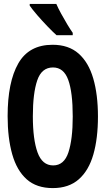

<svg xmlns="http://www.w3.org/2000/svg" viewBox="-20 -954 540 982"><path d="M250 8Q167 8 116.5 -37Q66 -82 42.5 -165Q19 -248 19 -360Q19 -534 73.5 -629.5Q128 -725 249 -725Q331 -725 382 -680Q433 -635 457 -552.5Q481 -470 481 -358Q481 -246 457.5 -164Q434 -82 383 -37Q332 8 250 8ZM252 -108Q308 -108 330 -175Q352 -242 352 -358Q352 -482 329 -545.5Q306 -609 251 -609Q193 -609 170.5 -543Q148 -477 148 -359Q148 -241 172 -174.5Q196 -108 252 -108ZM269 -774Q251 -790 223.5 -818.5Q196 -847 170.5 -876.5Q145 -906 132 -925V-934H268Q277 -913 292.5 -884.5Q308 -856 324 -829.5Q340 -803 352 -786V-774Z"/></svg>

Font: Noto Sans Mono ExtraCondensed
Style: Bold
Weight: 700
Width: 2
Designer: Monotype Design Team
Foundry: Monotype Imaging Inc.
Version: Version 2.014